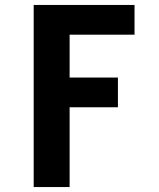

<svg xmlns="http://www.w3.org/2000/svg" viewBox="-20 -755 640 775"><path d="M116 0V-735H523V-615H261V-442H456V-322H261V0Z"/></svg>

Font: Iosevka SS04 Heavy Extended
Style: Regular
Weight: 900
Width: 7
Monospace: yes
Designer: Belleve Invis
Foundry: Belleve Invis
Version: Version 19.0.0; ttfautohint (v1.8.4)